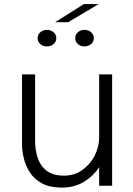

<svg xmlns="http://www.w3.org/2000/svg" viewBox="-20 -886 635 916"><path d="M275 9Q217.5 9 180.5 -11Q143.5 -31 122.8 -63Q102 -95 93.5 -131.2Q85 -167.5 85 -199.5V-531H147.5V-213Q147.5 -170.5 160 -132.5Q172.5 -94.5 202.8 -71.2Q233 -48 286 -48Q335 -48 372.8 -75Q410.5 -102 431.8 -143.8Q453 -185.5 453 -229.5V-531H515V0H453V-88.5Q426 -46.5 380.8 -18.8Q335.5 9 275 9ZM204 -664.5Q186 -664.5 172.8 -675.5Q159.5 -686.5 159.5 -704Q159.5 -721.5 172.8 -732.5Q186 -743.5 204 -743.5Q222 -743.5 235.2 -732.5Q248.5 -721.5 248.5 -704Q248.5 -686.5 235.2 -675.5Q222 -664.5 204 -664.5ZM383 -664.5Q365 -664.5 352 -675.5Q339 -686.5 339 -704Q339 -721.5 352 -732.5Q365 -743.5 383 -743.5Q401 -743.5 414.2 -732.5Q427.5 -721.5 427.5 -704Q427.5 -686.5 414.2 -675.5Q401 -664.5 383 -664.5ZM243 -780 380 -866.5H450.5L305 -780Z"/></svg>

Font: Epilogue Light
Style: Regular
Weight: 300
Designer: Tyler Finck
Foundry: Etcetera Type Co
Version: Version 2.111; ttfautohint (v1.8.3)